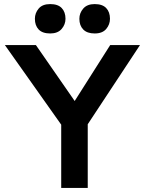

<svg xmlns="http://www.w3.org/2000/svg" viewBox="-20 -921 710 941"><path d="M280 0V-310L4 -700H156L346 -426L520 -700H666L410 -312V0ZM444 -757Q407 -757 388 -776.5Q369 -796 369 -829Q369 -857 388 -879Q407 -901 444 -901Q482 -901 500.5 -881.5Q519 -862 519 -829Q519 -801 500.5 -779Q482 -757 444 -757ZM226 -757Q188 -757 169.5 -776.5Q151 -796 151 -829Q151 -857 169.5 -879Q188 -901 226 -901Q264 -901 282.5 -881.5Q301 -862 301 -829Q301 -801 282 -779Q263 -757 226 -757Z"/></svg>

Font: Readex Pro Medium
Style: Regular
Weight: 500
Designer: Bonnie Shaver-Troup, Thomas Jockin
Foundry: Lexend
Version: Version 1.204; ttfautohint (v1.8.4.7-5d5b)